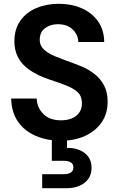

<svg xmlns="http://www.w3.org/2000/svg" viewBox="-20 -732 629 1015"><path d="M303 12Q230 12 170.5 -13Q111 -38 76 -87.5Q41 -137 39 -211H174Q176 -162 209.5 -129Q243 -96 302 -96Q353 -96 383 -120Q413 -144 413 -185Q413 -206 406.5 -222Q400 -238 382 -252Q364 -266 331.5 -279.5Q299 -293 246 -310Q177 -333 135 -363Q93 -393 74.5 -430.5Q56 -468 56 -512Q56 -578 87.5 -622.5Q119 -667 172.5 -689.5Q226 -712 291 -712Q357 -712 410.5 -689Q464 -666 497 -621Q530 -576 531 -510H394Q393 -548 364.5 -576Q336 -604 286 -604Q246 -604 218 -583Q190 -562 190 -521Q190 -491 212.5 -470Q235 -449 273.5 -433.5Q312 -418 359 -401Q385 -392 417.5 -378Q450 -364 480 -340.5Q510 -317 529.5 -281.5Q549 -246 549 -194Q549 -130 516.5 -84Q484 -38 428.5 -13Q373 12 303 12ZM203 263V189H315Q368 189 368 153Q368 118 315 118H254V-17H334V50Q369 49 398.5 60.5Q428 72 446 95.5Q464 119 464 155Q464 191 446 215Q428 239 398.5 251Q369 263 334 263Z"/></svg>

Font: Rethink Sans
Style: Bold
Weight: 700
Designer: The Rethink Sans project authors (Hans Thiessen). DM Sans designed by Colophon Foundry.
Foundry: Rethink Communications LLC
Version: Version 1.001